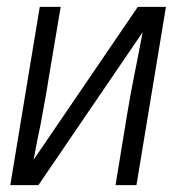

<svg xmlns="http://www.w3.org/2000/svg" viewBox="-20 -540 540 560"><path d="M10 0 96 -520H157L122 -312Q117 -278 110.5 -244Q104 -210 98 -175L90 -137Q87 -121 84 -105.5Q81 -90 78 -74L382 -520H464L378 0H317L351 -208Q361 -268 373 -327.5Q385 -387 396 -446L92 0Z"/></svg>

Font: Iosevka Term Curly Light
Style: Italic
Weight: 300
Italic angle: -9°
Designer: Belleve Invis
Foundry: Belleve Invis
Version: Version 32.3.0